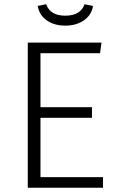

<svg xmlns="http://www.w3.org/2000/svg" viewBox="-20 -886 552 906"><path d="M452 -635H171V-380H414V-330H171V-50H466V0H111V-685H459ZM158 -858 198 -866Q217 -812 288 -812Q360 -812 379 -866L419 -858Q412 -815 376 -790Q340 -765 288 -765Q236 -765 200.5 -790Q165 -815 158 -858Z"/></svg>

Font: Fira Sans Light
Style: Regular
Weight: 300
Designer: bBox Type GmbH & Carrois Corporate GbR & Edenspiekermann AG
Foundry: bBox Type GmbH & Carrois Corporate GbR & Edenspiekermann AG
Version: Version 4.301